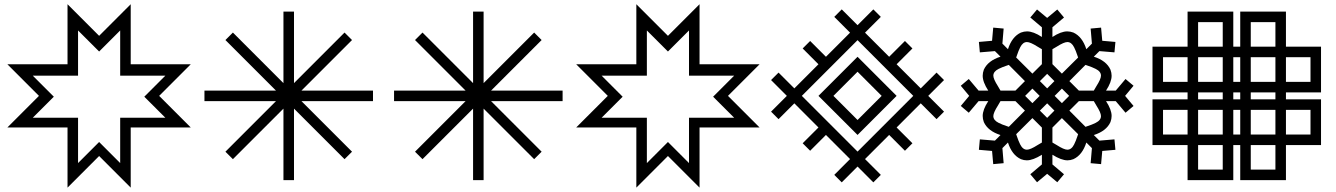

<svg xmlns="http://www.w3.org/2000/svg" viewBox="-20 -835 6192 890"><path d="M864.3 -537.1 717.8 -390.6 864.3 -244.1H585.9V34.7L439.5 -111.8L293 34.7V-244.1H14.2L160.6 -390.6L14.2 -537.1H293V-815.4L439.5 -668.9L585.9 -815.4V-537.1ZM746.6 -484.4H537.1V-693.8L439.5 -596.2L341.8 -693.8V-484.4H131.8L229.5 -386.7L131.8 -289.1H341.8V-79.1L439.5 -176.8L537.1 -79.1V-289.1H746.6L648.9 -386.7Z M1342.8 -331.5V0H1293.9V-331.5L1059.6 -97.2L1024.9 -131.8L1259.3 -366.2H927.7V-415H1259.3L1024.9 -649.4L1059.6 -684.1L1293.9 -449.7V-781.2H1342.8V-449.7L1577.1 -684.1L1611.8 -649.4L1377.4 -415H1709V-366.2H1377.4L1611.8 -131.8L1577.1 -97.2Z M2221.7 -331.5V0H2172.9V-331.5L1938.5 -97.2L1903.8 -131.8L2138.2 -366.2H1806.6V-415H2138.2L1903.8 -649.4L1938.5 -684.1L2172.9 -449.7V-781.2H2221.7V-449.7L2456.1 -684.1L2490.7 -649.4L2256.3 -415H2587.9V-366.2H2256.3L2490.7 -131.8L2456.1 -97.2Z M3501 -537.1 3354.5 -390.6 3501 -244.1H3222.7V34.7L3076.2 -111.8L2929.7 34.7V-244.1H2650.9L2797.4 -390.6L2650.9 -537.1H2929.7V-815.4L3076.2 -668.9L3222.7 -815.4V-537.1ZM3383.3 -484.4H3173.8V-693.8L3076.2 -596.2L2978.5 -693.8V-484.4H2768.6L2866.2 -386.7L2768.6 -289.1H2978.5V-79.1L3076.2 -176.8L3173.8 -79.1V-289.1H3383.3L3285.6 -386.7Z M4028.3 10.3 3955.1 -63 3881.8 10.3 3847.2 -24.4 3920.4 -97.7 3808.6 -209.5 3735.4 -136.2 3700.7 -170.9 3773.9 -244.1 3662.1 -356 3588.9 -282.7 3554.2 -317.4 3627.4 -390.6 3554.2 -463.9 3588.9 -498.5 3662.1 -425.3 3773.9 -537.1 3700.7 -610.4 3735.4 -645 3808.6 -571.8 3920.4 -683.6 3847.2 -756.8 3881.8 -791.5 3955.1 -718.3 4028.3 -791.5 4063 -756.8 3989.7 -683.6 4101.6 -571.8 4174.8 -645 4209.5 -610.4 4136.2 -537.1 4248 -425.3 4321.3 -498.5 4356 -463.9 4282.7 -390.6 4356 -317.4 4321.3 -282.7 4248 -356 4136.2 -244.1 4209.5 -170.9 4174.8 -136.2 4101.6 -209.5 3989.7 -97.7 4063 -24.4ZM3955.1 -132.3 4213.4 -390.6 3955.1 -648.9 3696.8 -390.6ZM3955.1 -209.5 3773.9 -390.6 3955.1 -571.8 4136.2 -390.6ZM3955.1 -278.8 4066.9 -390.6 3955.1 -502.4 3843.3 -390.6Z M4902.3 -493.7 4977.5 -568.4 4974.1 -578.1Q4967.3 -599.1 4959 -615.7Q4946.8 -640.1 4927.7 -640.1Q4912.1 -640.1 4878.4 -618.7L4858.4 -606.9V-537.6ZM5050.3 -415 5062 -435.1Q5083.5 -468.8 5083.5 -484.4Q5083.5 -503.4 5059.1 -515.6Q5042.5 -523.9 5021.5 -530.8L5011.7 -534.2L4937 -459L4981 -415ZM5011.7 -247.1 5021.5 -250.5Q5042.5 -257.3 5059.1 -265.6Q5083.5 -277.8 5083.5 -296.9Q5083.5 -312.5 5062 -346.2L5050.3 -366.2H4981L4937 -322.3ZM4927.7 -141.1Q4946.8 -141.1 4959 -165.5Q4967.3 -182.1 4974.1 -203.1L4977.5 -212.9L4902.3 -287.6L4858.4 -243.7V-174.3L4878.4 -162.6Q4912.1 -141.1 4927.7 -141.1ZM4834 -288.6 4867.7 -322.3 4834 -356 4800.3 -322.3ZM4740.2 -141.1Q4755.9 -141.1 4789.6 -162.6L4809.6 -174.3V-243.7L4765.6 -287.6L4690.4 -212.9L4693.8 -203.1Q4700.7 -182.1 4709 -165.5Q4721.2 -141.1 4740.2 -141.1ZM4656.2 -247.1 4731 -322.3 4687 -366.2H4617.7L4606 -346.2Q4584.5 -312.5 4584.5 -296.9Q4584.5 -277.8 4608.9 -265.6Q4625.5 -257.3 4646.5 -250.5ZM4687 -415 4731 -459 4656.2 -534.2 4646.5 -530.8Q4625.5 -523.9 4608.9 -515.6Q4584.5 -503.4 4584.5 -484.4Q4584.5 -468.8 4606 -435.1L4617.7 -415ZM4765.6 -356.9 4799.3 -390.6 4765.6 -424.3 4731.9 -390.6ZM4765.6 -493.7 4809.6 -537.6V-606.9L4789.6 -618.7Q4755.9 -640.1 4740.2 -640.1Q4721.2 -640.1 4709 -615.7Q4700.7 -599.1 4693.8 -578.1L4690.4 -568.4ZM4834 -425.3 4867.7 -459 4834 -492.7 4800.3 -459ZM4902.3 -356.9 4936 -390.6 4902.3 -424.3 4868.7 -390.6ZM4880.9 9.8 4834 -29.3 4787.1 9.8 4755.9 -27.3 4809.6 -72.8V-117.7Q4768.1 -91.8 4739.7 -91.8Q4726.1 -91.8 4712.4 -97.2Q4670.9 -116.2 4652.3 -174.3L4626.5 -148.4L4632.3 -78.6L4584 -74.2L4578.6 -135.3L4517.6 -140.6L4522 -189L4591.8 -183.1L4617.7 -209Q4559.6 -227.5 4540.5 -269Q4535.2 -283.7 4535.2 -297.4Q4535.2 -326.7 4561 -366.2H4516.1L4470.7 -312.5L4433.6 -343.8L4472.7 -390.6L4433.6 -437.5L4470.7 -468.8L4516.1 -415H4561Q4535.2 -454.6 4535.2 -483.9Q4535.2 -497.6 4540.5 -512.2Q4559.6 -553.7 4617.7 -572.3L4591.8 -598.1L4522 -592.3L4517.6 -640.6L4578.6 -646L4584 -707L4632.3 -702.6L4626.5 -632.8L4652.3 -606.9Q4670.9 -665 4712.4 -684.1Q4727.1 -689.5 4740.7 -689.5Q4770 -689.5 4809.6 -663.6V-708.5L4755.9 -753.9L4787.1 -791L4834 -752L4880.9 -791L4912.1 -753.9L4858.4 -708.5V-663.6Q4897.9 -689.5 4927.2 -689.5Q4940.9 -689.5 4955.6 -684.1Q4997.1 -665 5015.6 -606.9L5041.5 -632.8L5035.6 -702.6L5084 -707L5089.4 -646L5150.4 -640.6L5146 -592.3L5076.2 -598.1L5050.3 -572.3Q5108.4 -553.7 5127.4 -512.2Q5132.8 -497.6 5132.8 -483.9Q5132.8 -454.6 5106.9 -415H5151.9L5197.3 -468.8L5234.4 -437.5L5195.3 -390.6L5234.4 -343.8L5197.3 -312.5L5151.9 -366.2H5106.9Q5132.8 -326.7 5132.8 -297.4Q5132.8 -283.7 5127.4 -269Q5108.4 -227.5 5050.3 -209L5076.2 -183.1L5146 -189L5150.4 -140.6L5089.4 -135.3L5084 -74.2L5035.6 -78.6L5041.5 -148.4L5015.6 -174.3Q4997.1 -116.2 4955.6 -97.2Q4941.9 -91.8 4928.2 -91.8Q4899.9 -91.8 4858.4 -117.7V-72.8L4912.1 -27.3Z M6054.7 -455.6V-569.8H5940.9V-455.6ZM5892.1 -618.7V-732.4H5777.8V-618.7ZM5892.1 -455.6V-569.8H5777.8V-455.6ZM5892.1 -211.4V-325.7H5777.8V-211.4ZM5892.1 -48.8V-162.6H5777.8V-48.8ZM5892.1 -374.5V-406.7H5777.8V-374.5ZM6054.7 -211.4V-325.7H5940.9V-211.4ZM5729 -455.6V-569.8H5696.8V-455.6ZM5729 -374.5V-406.7H5696.8V-374.5ZM5729 -211.4V-325.7H5696.8V-211.4ZM5647.9 -618.7V-732.4H5533.7V-618.7ZM5647.9 -455.6V-569.8H5533.7V-455.6ZM5647.9 -374.5V-406.7H5533.7V-374.5ZM5647.9 -211.4V-325.7H5533.7V-211.4ZM5647.9 -48.8V-162.6H5533.7V-48.8ZM5484.9 -211.4V-325.7H5371.1V-211.4ZM5484.9 -455.6V-569.8H5371.1V-455.6ZM5940.9 0H5729V-162.6H5696.8V0H5484.9V-162.6H5322.3V-374.5H5484.9V-406.7H5322.3V-618.7H5484.9V-781.2H5696.8V-618.7H5729V-781.2H5940.9V-618.7H6103.5V-406.7H5940.9V-374.5H6103.5V-162.6H5940.9Z"/></svg>

Font: Auseklis
Style: Regular
Weight: 400
Designer: GGBotNet
Foundry: GGBotNet
Version: 1.00